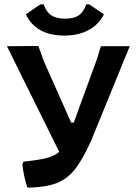

<svg xmlns="http://www.w3.org/2000/svg" viewBox="-20 -856 628 885"><path d="M391 -836 459 -790Q436 -743 388.5 -717.5Q341 -692 277 -692Q146 -692 99 -790L166 -836H181Q194 -800 217 -785Q240 -770 280 -770Q320 -770 342 -784.5Q364 -799 378 -836ZM83 -99 88 -111Q159 -118 195 -127.5Q231 -137 253 -156L12 -643L157 -644L182 -574L308 -291H320L426 -581L445 -643H578L399 -205Q359 -117 324 -74Q289 -31 242.5 -12.5Q196 6 116 9L106 8Q89 -43 83 -99Z"/></svg>

Font: Alegreya Sans SC
Style: Bold
Weight: 700
Designer: Juan Pablo del Peral
Foundry: Huerta Tipografica
Version: Version 2.007